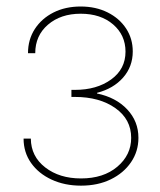

<svg xmlns="http://www.w3.org/2000/svg" viewBox="-20 -569 498 596"><path d="M231.4 7.3Q180.7 7.3 140.1 -11.5Q99.6 -30.3 76.4 -63.2Q53.2 -96.2 53.2 -138.7H75.7Q76.2 -83.5 120.4 -49.3Q164.6 -15.1 231.4 -15.1Q301.3 -15.1 344.2 -51.5Q387.2 -87.9 387.2 -141.1Q387.2 -198.7 338.1 -233.4Q289.1 -268.1 212.4 -268.1H201.7V-290H212.4Q280.3 -290 325 -322.3Q369.6 -354.5 369.6 -408.7Q369.6 -460 331.1 -493.2Q292.5 -526.4 230.5 -526.4Q168.5 -526.4 128.9 -492.4Q89.4 -458.5 89.4 -403.8H66.9Q66.9 -446.3 88.1 -479Q109.4 -511.7 146.2 -530.3Q183.1 -548.8 230.5 -548.8Q277.3 -548.8 314 -530.5Q350.6 -512.2 371.3 -480.7Q392.1 -449.2 392.1 -409.2Q392.1 -362.3 362.1 -328.1Q332 -293.9 281.2 -280.8V-278.8Q339.8 -266.6 374.8 -229.5Q409.7 -192.4 409.7 -141.1Q409.7 -99.1 386.7 -65.4Q363.8 -31.7 323.7 -12.2Q283.7 7.3 231.4 7.3Z"/></svg>

Font: Inter 17pt Thin
Style: Regular
Weight: 250
Version: Version 4.001;git-66647c0bb